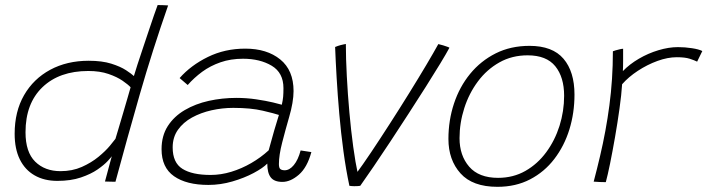

<svg xmlns="http://www.w3.org/2000/svg" viewBox="-20 -720 2800 760"><path d="M395.5 -1.5Q398.5 -12 404 -33Q409.5 -54 415 -74.2Q420.5 -94.5 422.5 -101.5Q420.5 -98 406.5 -82.8Q392.5 -67.5 366.2 -49.2Q340 -31 300.2 -17.5Q260.5 -4 207 -4Q155 -4 117 -25.8Q79 -47.5 58.5 -89Q38 -130.5 38 -190.5Q38 -278.5 75.2 -343.2Q112.5 -408 178.8 -443.8Q245 -479.5 331 -479.5Q384 -479.5 420.5 -468Q457 -456.5 479 -442Q501 -427.5 510 -419Q514.5 -435 524 -464Q533.5 -493 545.2 -528Q557 -563 568.5 -597.5Q580 -632 589.5 -659.5Q599 -687 604 -700Q615 -700 627 -699.5Q639 -699 645.5 -698.5Q583.5 -521 533.2 -346Q483 -171 437 -0.5Q430.5 -0.5 421.5 -0.8Q412.5 -1 405 -1.2Q397.5 -1.5 395.5 -1.5ZM219.5 -42.5Q266 -42.5 303.8 -59.2Q341.5 -76 369.8 -99.2Q398 -122.5 415 -143Q432 -163.5 437 -170.5Q441 -184 449.5 -212.2Q458 -240.5 467.5 -273Q477 -305.5 485.2 -333.5Q493.5 -361.5 497 -374.5Q487.5 -385 465.5 -400.2Q443.5 -415.5 409.5 -427.2Q375.5 -439 329.5 -439Q215 -439 148 -374.8Q81 -310.5 81 -196.5Q81 -118 119.2 -80.2Q157.5 -42.5 219.5 -42.5Z M805 12Q718 12 668.8 -22.5Q619.5 -57 619.5 -129.5Q619.5 -182.5 644.2 -221Q669 -259.5 711.2 -284.2Q753.5 -309 806.5 -320.8Q859.5 -332.5 915.5 -332.5Q956 -332.5 994.5 -326.8Q1033 -321 1060.5 -314.5Q1088 -308 1095.5 -305.5Q1099.5 -323 1100.8 -337Q1102 -351 1102 -371Q1102 -432 1055.5 -459.8Q1009 -487.5 942 -487.5Q893.5 -487.5 853 -473.5Q812.5 -459.5 780.2 -435.8Q748 -412 723 -383.5L691 -411Q735.5 -461.5 802.8 -494.5Q870 -527.5 951 -527.5Q1036.5 -527.5 1089.2 -484.8Q1142 -442 1142 -359.5Q1142 -338 1137.5 -311.8Q1133 -285.5 1124.5 -256.5Q1110 -206.5 1097 -156Q1084 -105.5 1084 -70.5Q1084 -55 1090 -50.5Q1096 -46 1107 -46Q1126 -46 1143 -66.5Q1160 -87 1170 -124.5L1212.5 -118Q1196 -57 1163 -28.5Q1130 0 1098 0Q1065.5 0 1051.8 -17.8Q1038 -35.5 1038 -72.5Q1021 -55 984 -35.2Q947 -15.5 900 -1.8Q853 12 805 12ZM813.5 -27.5Q854.5 -27.5 895.5 -40Q936.5 -52.5 974.5 -74.5Q1012.5 -96.5 1043.5 -125Q1056 -171 1065.2 -202.8Q1074.5 -234.5 1084 -265Q1068 -270.5 1020.2 -281.8Q972.5 -293 903.5 -293Q860 -293 817.5 -283.5Q775 -274 740 -254.8Q705 -235.5 684.2 -206Q663.5 -176.5 663.5 -136.5Q663.5 -76 702 -51.8Q740.5 -27.5 813.5 -27.5Z M1715 -545.5Q1724.5 -543.5 1734 -540.5Q1743.5 -537.5 1750.5 -535Q1757.5 -532.5 1759 -531Q1747 -508.5 1722.5 -468.2Q1698 -428 1665.8 -377Q1633.5 -326 1597.5 -270.5Q1561.5 -215 1526 -161Q1490.5 -107 1459.2 -61.2Q1428 -15.5 1406 15.5Q1398.5 17 1382 17Q1376.5 17 1371.5 16.5Q1366.5 16 1363 15.5Q1349.5 -47.5 1339.5 -121Q1329.5 -194.5 1323 -269.2Q1316.5 -344 1312.5 -412.5Q1308.5 -481 1306.5 -534Q1312 -536.5 1317.5 -538.2Q1323 -540 1328.5 -541.5Q1334 -543 1339.2 -544Q1344.5 -545 1349 -546Q1349 -489 1352.8 -418.2Q1356.5 -347.5 1363 -275Q1369.5 -202.5 1378.2 -138.8Q1387 -75 1396.5 -32L1389 -31.5Q1414 -65 1449 -117.2Q1484 -169.5 1523.2 -230.5Q1562.5 -291.5 1600 -352Q1637.5 -412.5 1667.8 -463.5Q1698 -514.5 1715 -545.5Z M1949 19.5Q1850.5 19.5 1802.8 -33.8Q1755 -87 1755 -170Q1755 -243.5 1777 -310Q1799 -376.5 1841 -427.8Q1883 -479 1942.2 -508.8Q2001.5 -538.5 2076 -538.5Q2167 -538.5 2210.5 -487.5Q2254 -436.5 2254 -345.5Q2254 -273 2233.8 -207.5Q2213.5 -142 2174.2 -90.8Q2135 -39.5 2078.2 -10Q2021.5 19.5 1949 19.5ZM1951.5 -16Q2011.5 -16 2059.8 -43.5Q2108 -71 2142.2 -117.5Q2176.5 -164 2194.8 -222Q2213 -280 2213 -341Q2213 -414.5 2178 -457.8Q2143 -501 2068.5 -501Q2006.5 -501 1956.8 -473Q1907 -445 1871.8 -397.8Q1836.5 -350.5 1817.8 -292Q1799 -233.5 1799 -173Q1799 -104.5 1837.2 -60.2Q1875.5 -16 1951.5 -16Z M2445.5 -438.5Q2472 -466 2508.8 -487.5Q2545.5 -509 2586.2 -521.2Q2627 -533.5 2663.5 -533.5Q2691.5 -533.5 2719 -529.2Q2746.5 -525 2760 -518L2739.5 -476Q2728.5 -481.5 2710 -487.5Q2691.5 -493.5 2659 -493.5Q2623 -493.5 2582.5 -478.8Q2542 -464 2505 -439.8Q2468 -415.5 2442.5 -386.5Q2440 -345.5 2432.2 -290Q2424.5 -234.5 2414.5 -177.2Q2404.5 -120 2394.8 -72.2Q2385 -24.5 2378 1Q2370.5 1 2354.8 0.5Q2339 0 2330 -1Q2343.5 -52 2355.2 -102Q2367 -152 2376.2 -202Q2385.5 -252 2392.2 -303.2Q2399 -354.5 2402.5 -407.5Q2406 -460.5 2406 -517Q2409.5 -518.5 2417.2 -520.8Q2425 -523 2433.5 -525Q2442 -527 2446.5 -527Q2446.5 -508 2446.5 -481Q2446.5 -454 2445.5 -438.5Z"/></svg>

Font: Grandstander Thin
Style: Italic
Weight: 100
Italic angle: -15°
Designer: Tyler Finck
Foundry: Etcetera Type Co
Version: Version 1.200